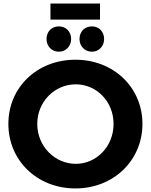

<svg xmlns="http://www.w3.org/2000/svg" viewBox="-20 -1046 846 1077"><path d="M263 -1026V-936H541V-1026ZM310 -898C270 -898 241 -869 241 -827C241 -787 270 -756 310 -756C350 -756 379 -787 379 -827C379 -869 350 -898 310 -898ZM496 -898C455 -898 426 -869 426 -827C426 -787 455 -756 496 -756C535 -756 564 -787 564 -827C564 -869 535 -898 496 -898ZM403 -711C189 -711 27 -557 27 -351C27 -145 189 11 403 11C617 11 779 -146 779 -351C779 -556 617 -711 403 -711ZM405 -573C522 -573 617 -476 617 -351C617 -225 522 -127 405 -127C288 -127 189 -225 189 -351C189 -476 287 -573 405 -573Z"/></svg>

Font: Juman SemiBold
Style: Regular
Weight: 600
Designer: Bandar Raffah (Arabic) Julieta Ulanovsky (Latin)
Foundry: Caramella
Version: Version 5.022;PS 005.022;hotconv 1.0.88;makeotf.lib2.5.64775